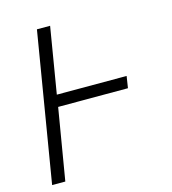

<svg xmlns="http://www.w3.org/2000/svg" viewBox="-109 -825 819 914"><g transform="rotate(-15 300.0 -367.5)"><path d="M35 0 157 -735H222L168 -410H512L503 -352H159L100 0Z"/></g></svg>

Font: Iosevka Curly LtExObl
Style: Regular
Weight: 300
Width: 7
Italic angle: -9°
Monospace: yes
Designer: Belleve Invis
Foundry: Belleve Invis
Version: Version 11.1.0; ttfautohint (v1.8.3)